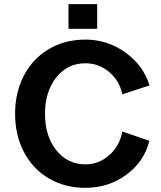

<svg xmlns="http://www.w3.org/2000/svg" viewBox="-20 -902 780 931"><path d="M394 -710Q501 -710 587.9 -647.7Q674.8 -585.4 705.1 -487.8L573.2 -444.8Q559.6 -510.7 509 -553Q458.5 -595.2 394 -595.2Q307.6 -595.2 252.9 -526.6Q198.2 -458 198.2 -350.1Q198.2 -242.2 252.9 -173.6Q307.6 -105 394 -105Q459.5 -105 510 -149.9Q560.5 -194.8 573.2 -264.2L704.1 -219.2Q679.7 -118.7 593 -54.9Q506.3 8.8 394 8.8Q294.9 8.8 217.3 -36.6Q139.6 -82 96.4 -164.1Q53.2 -246.1 53.2 -350.1Q53.2 -454.1 96.4 -536.4Q139.6 -618.7 217.3 -664.3Q294.9 -710 394 -710ZM451.2 -762.2H312V-881.8H451.2Z"/></svg>

Font: LT Superior
Style: Bold
Weight: 400
Designer: Daniel Lyons
Foundry: LyonsType
Version: Version 1.000